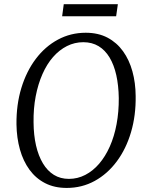

<svg xmlns="http://www.w3.org/2000/svg" viewBox="-20 -914 721 944"><path d="M308 10Q247.5 10 201.8 -13.5Q156 -37 125 -79.5Q94 -122 78 -179Q62 -236 61 -302.5Q60 -399.5 85 -481.5Q110 -563.5 156 -624.5Q202 -685.5 264.8 -719.2Q327.5 -753 401.5 -753Q463 -753 508.8 -728.8Q554.5 -704.5 585 -662Q615.5 -619.5 631 -563.2Q646.5 -507 647 -442.5Q648.5 -346.5 624.2 -264.2Q600 -182 554.2 -120.5Q508.5 -59 445.8 -24.5Q383 10 308 10ZM319 -34.5Q361.5 -34.5 399.2 -54Q437 -73.5 467.5 -109Q498 -144.5 520 -194Q542 -243.5 553.2 -303.8Q564.5 -364 564 -432Q563 -494 551.8 -544.5Q540.5 -595 518.8 -631.2Q497 -667.5 464.8 -687Q432.5 -706.5 389.5 -706.5Q347 -706.5 309.2 -687.5Q271.5 -668.5 241 -633.8Q210.5 -599 188.8 -549.8Q167 -500.5 155.5 -440.5Q144 -380.5 145 -312Q145.5 -249.5 157.2 -198.5Q169 -147.5 191 -110.8Q213 -74 245 -54.2Q277 -34.5 319 -34.5ZM293.5 -893.5H559.5L551 -834H285.5Z"/></svg>

Font: Merriweather 36pt Light
Style: Italic
Weight: 300
Italic angle: -7.8°
Version: Version 2.101